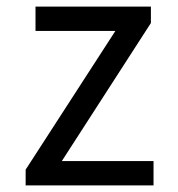

<svg xmlns="http://www.w3.org/2000/svg" viewBox="-20 -564 540 584"><path d="M58 0H447V-74H168L439 -494V-544H88V-470H331L58 -48Z"/></svg>

Font: Noto Sans Mono CJK JP Regular
Style: Regular
Weight: 400
Designer: Ryoko NISHIZUKA (kana & ideographs); Paul D. Hunt (Latin, Greek & Cyrillic); Wenlong ZHANG (bopomofo); Sandoll Communica
Foundry: Adobe Systems Incorporated
Version: Version 1.004;PS 1.004;hotconv 1.0.82;makeotf.lib2.5.63406